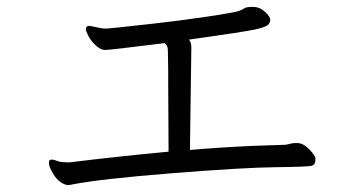

<svg xmlns="http://www.w3.org/2000/svg" viewBox="-20 -625 1040 557"><path d="M535 -479 531 -190Q624 -198 718 -202L808 -205Q815 -206 822 -208Q829 -210 837 -210H842Q860 -210 877.5 -191.5Q895 -173 895 -165V-161Q895 -148 885.5 -144.5Q876 -141 781.5 -140Q687 -139 479.5 -122.5Q272 -106 190 -90Q182 -88 176 -88Q148 -93 129 -130Q122 -144 122 -152Q122 -160 125 -161Q128 -162 132 -162Q136 -162 146 -158Q156 -154 178 -154H182Q329 -172 469 -185L468 -382V-418L467 -479Q467 -493 458 -500Q298 -480 285 -480Q272 -480 258 -493Q244 -506 236.5 -520.5Q229 -535 229 -540Q229 -550 240 -550L274 -543L289 -542Q293 -542 320 -545Q347 -548 421 -556Q495 -564 579 -576.5Q663 -589 674 -593.5Q685 -598 690 -601.5Q695 -605 714 -605Q733 -605 748.5 -591Q764 -577 764 -567.5Q764 -558 756.5 -552Q749 -546 720 -539.5Q691 -533 528 -510Q535 -502 535 -489Z"/></svg>

Font: LXGW WenKai
Style: Regular
Weight: 400
Designer: LXGW / Fontworks Inc.
Foundry: LXGW / Fontworks Inc.
Version: Version 1.520; June 14, 2025